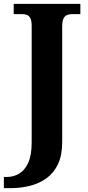

<svg xmlns="http://www.w3.org/2000/svg" viewBox="-41 -734 458 994"><path d="M-21 240V182H-3Q29 182 58 165Q87 148 105 109Q123 70 123 3V-600Q123 -627 116 -640Q109 -653 97.5 -657Q86 -661 72 -661H30V-714H375V-661H333Q319 -661 307 -656.5Q295 -652 288 -638.5Q281 -625 281 -596V2Q281 70 259 116Q237 162 199.5 189Q162 216 114 228Q66 240 15 240Z"/></svg>

Font: Noto Serif Gujarati
Style: Bold
Weight: 700
Version: Version 2.102